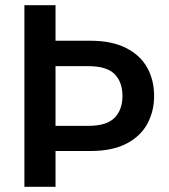

<svg xmlns="http://www.w3.org/2000/svg" viewBox="-20 -720 650 740"><path d="M74 0V-700H194V-563H328Q411 -563 466 -535Q521 -507 547.5 -459Q574 -411 574 -350Q574 -292 548.5 -244Q523 -196 468.5 -167Q414 -138 328 -138H194V0ZM194 -235H321Q391 -235 421.5 -266Q452 -297 452 -350Q452 -404 421.5 -434.5Q391 -465 321 -465H194Z"/></svg>

Font: DM Sans 10pt SemiBold
Style: Regular
Weight: 600
Version: Version 4.004;gftools[0.9.30]